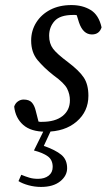

<svg xmlns="http://www.w3.org/2000/svg" viewBox="-20 -507 421 758"><path d="M329 -129Q329 -67 282.5 -27Q236 13 160 13Q102 13 71.5 -14Q41 -41 36 -86Q40 -99 50.5 -106.5Q61 -114 73 -114Q95 -114 105.5 -102.5Q116 -91 121 -70L132 -27Q135 -26 138.5 -26Q142 -26 146 -26Q198 -26 227 -49Q256 -72 256 -111Q256 -135 245 -157Q234 -179 191 -210Q154 -239 128.5 -269.5Q103 -300 103 -347Q103 -386 123 -418Q143 -450 178.5 -468.5Q214 -487 262 -487Q306 -487 338 -467.5Q370 -448 381 -399Q372 -371 343 -371Q308 -371 292 -418L283 -447Q280 -448 276.5 -448Q273 -448 269 -448Q217 -448 195.5 -424Q174 -400 174 -366Q174 -335 189.5 -314.5Q205 -294 248 -262Q293 -228 311 -200.5Q329 -173 329 -129ZM114 87 157 0H185L153 69Q199 85 222 104Q245 123 245 157Q245 187 217.5 209Q190 231 142 231Q117 231 93 224.5Q69 218 53 208L64 183Q81 190 96 194.5Q111 199 130 199Q156 199 172 186.5Q188 174 188 152Q188 124 168.5 110Q149 96 114 87Z"/></svg>

Font: Source Serif Pro
Style: Italic
Weight: 400
Italic angle: -12°
Designer: Frank Grießhammer
Foundry: Adobe Systems Incorporated
Version: Version 3.001;hotconv 1.0.111;makeotfexe 2.5.65597